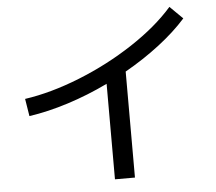

<svg xmlns="http://www.w3.org/2000/svg" viewBox="-55 -825 1049 934"><g transform="rotate(-5 469.0 -358.0)"><path d="M805.7 -763.7 868.2 -702.1Q812.5 -639.6 735.1 -580.1Q657.7 -520.5 566.4 -468.8V48.8H468.8V-417.5Q371.6 -370.6 272.2 -338.9Q172.9 -307.1 81.1 -293.9L67.4 -378.9Q195.8 -397.5 336.9 -453.9Q478 -510.3 602.3 -591.8Q726.6 -673.3 805.7 -763.7Z"/></g></svg>

Font: Pretendard Medium
Style: Regular
Weight: 500
Designer: Base glyphs from Inter by Rasmus Andersson; Hangeul glyphs from Noto Sans CJK(Source Han Sans) by Jang Soo-young and Kan
Foundry: Kil Hyung-jin
Version: Version 1.309